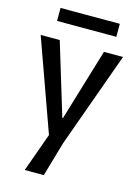

<svg xmlns="http://www.w3.org/2000/svg" viewBox="-136 -831 767 1070"><g transform="rotate(15 248.0 -296.0)"><path d="M117 166 197 -57 8 -584H118L244 -169H248L373 -584H483L285 -34L227 166ZM76 -683V-758H418V-683Z"/></g></svg>

Font: Ruda SemiBold
Style: Regular
Weight: 600
Designer: Mariela Monsalve and Angelina Sanchez
Foundry: Mariela Monsalve and Angelina Sanchez
Version: Version 2.001